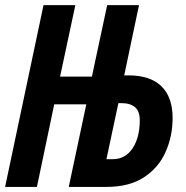

<svg xmlns="http://www.w3.org/2000/svg" viewBox="-22 -734 732 754"><path d="M-2 0 148.9 -713.9H273.9L213.9 -433.1H338.9L398.9 -713.9H523.9L465.8 -438H482.9Q567.9 -438 611.8 -395.3Q655.8 -352.5 655.8 -271Q655.8 -198.7 628.2 -137Q600.6 -75.2 543.2 -37.6Q485.8 0 396 0H248L316.9 -324.2H190.9L123 0ZM396 -108.9H420.9Q470.2 -108.9 498.5 -151.4Q526.9 -193.8 526.9 -262.2Q526.9 -297.4 508.1 -313.2Q489.3 -329.1 453.1 -329.1H442.9Z"/></svg>

Font: Open Sans Condensed
Style: Bold Italic
Weight: 700
Width: 3
Italic angle: -12°
Designer: Monotype Design Team
Foundry: Monotype Imaging Inc.
Version: Version 3.003; ttfautohint (v1.8.4)